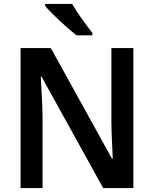

<svg xmlns="http://www.w3.org/2000/svg" viewBox="-20 -959 786 979"><path d="M660 0V-714H548V-342Q548 -292 551 -239Q554 -186 555 -150H551L239 -714H85V0H197V-369Q196 -422 193 -473.5Q190 -525 188 -568H192L506 0ZM348 -939H210V-929Q233 -901 284 -853.5Q335 -806 370 -779H451V-791Q429 -819 398 -862Q367 -905 348 -939Z"/></svg>

Font: Noto Sans Display Medium
Style: Regular
Weight: 500
Designer: Monotype Design Team
Foundry: Monotype Imaging Inc.
Version: Version 1.900